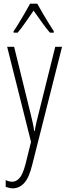

<svg xmlns="http://www.w3.org/2000/svg" viewBox="-20 -784 367 1046"><path d="M19 -529H57L148 -159Q155 -130 158.5 -114Q162 -98 163.5 -88.5Q165 -79 166 -70H169Q174 -99 179 -119.5Q184 -140 189 -160L281 -529H318L155 116Q138 185 111.5 213.5Q85 242 49 242Q39 242 30 239.5Q21 237 11 234V197Q29 206 47 206Q68 206 86 186.5Q104 167 119 110L149 -11ZM183 -764Q196 -740 214 -709.5Q232 -679 248.5 -652.5Q265 -626 273 -614V-606H252Q231 -630 207.5 -663.5Q184 -697 163 -726Q144 -699 120 -664Q96 -629 76 -606H54V-614Q66 -631 82.5 -658Q99 -685 115.5 -713.5Q132 -742 144 -764Z"/></svg>

Font: Noto Sans Lao ExtraCondensed ExtraLight
Style: Regular
Weight: 200
Width: 2
Designer: Monotype Design Team
Foundry: Monotype Imaging Inc.
Version: Version 2.003; ttfautohint (v1.8.4.7-5d5b)